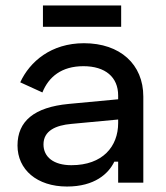

<svg xmlns="http://www.w3.org/2000/svg" viewBox="-20 -668 608 702"><path d="M423 -648H137V-570H423ZM54 -367 135 -330C158 -387 205 -426 285 -426C365 -426 412 -386 412 -319V-305L231 -288C105 -276 44 -225 44 -136C44 -48 115 14 225 14C326 14 377 -33 398 -77H412V0H504V-315C504 -433 419 -510 287 -510C167 -510 89 -443 54 -367ZM139 -140C139 -190 184 -210 241 -215L412 -231V-218C412 -133 356 -64 241 -64C176 -64 139 -94 139 -140Z"/></svg>

Font: Space Text Medium
Style: Regular
Weight: 500
Designer: Florian Karsten (Space Text), Colophon Foundry (Space Mono)
Foundry: Florian Karsten
Version: Version 1.003;PS 001.003;hotconv 1.0.88;makeotf.lib2.5.64775